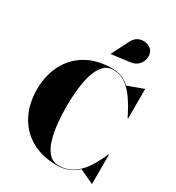

<svg xmlns="http://www.w3.org/2000/svg" viewBox="-239 -1173 1211 1324"><g transform="rotate(30 367.0 -511.0)"><path d="M504.5 -859 358.5 -840 357.5 -841.5 427 -978Q446 -1015 476.8 -1025.8Q507.5 -1036.5 536.8 -1028.2Q566 -1020 579.5 -1000.5Q596 -976.5 592.5 -945.2Q589 -914 566.8 -889Q544.5 -864 504.5 -859ZM695 -235V0H693L581.5 -52Q550 -22.5 510.5 -6.2Q471 10 420 10Q298.5 10 213.8 -39.8Q129 -89.5 84.5 -176.5Q40 -263.5 40 -375Q40 -486.5 84.5 -573.5Q129 -660.5 213.8 -710.2Q298.5 -760 420 -760Q462.5 -760 497 -745.5Q531.5 -731 560 -705L683 -750H685V-515H681Q647.5 -583.5 611 -637.8Q574.5 -692 530.5 -723.5Q486.5 -755 430 -755Q383.5 -755 353.2 -721.8Q323 -688.5 306 -633.2Q289 -578 282 -510.8Q275 -443.5 275 -375Q275 -307 282 -239.5Q289 -172 306 -116.8Q323 -61.5 353.2 -28.2Q383.5 5 430 5Q497 5 545.2 -27.5Q593.5 -60 628.8 -114.5Q664 -169 692 -235Z"/></g></svg>

Font: Bodoni* 96pt Fatface
Style: Regular
Weight: 900
Version: Version 2.3